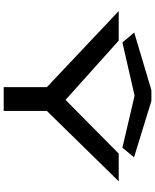

<svg xmlns="http://www.w3.org/2000/svg" viewBox="80 -920 840 1040"><g transform="rotate(90 500.0 -400.0)"><path d="M210 -643 498 -709 780 -643 832 -706 527 -800H468L156 -707ZM452 0H581V-234L962 -623H812L521 -335L200 -623H40L452 -234Z"/></g></svg>

Font: Inconsolata UltraExpanded
Style: Bold
Weight: 700
Width: 9
Monospace: yes
Designer: Raph Levien, Cyreal, Brenton Simpson
Foundry: Raph Levien, Cyreal, Google
Version: Version 3.100